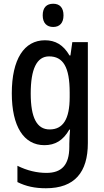

<svg xmlns="http://www.w3.org/2000/svg" viewBox="-20 -765 557 1025"><path d="M264 -745C229 -745 208 -725 208 -683C208 -642 230 -621 264 -621C298 -621 319 -642 319 -683C319 -724 299 -745 264 -745ZM220 -550C109 -550 43 -449 43 -267C43 -90 107 10 217 10C274 10 317 -15 350 -73H354C352 -49 350 -18 350 4V19C350 117 308 158 228 158C178 158 125 146 73 120V207C119 230 167 240 225 240C379 240 449 154 449 -1V-540H366L356 -469H351C318 -526 275 -550 220 -550ZM242 -464C317 -464 352 -407 352 -271V-247C352 -128 316 -74 245 -74C177 -74 144 -136 144 -266C144 -396 176 -464 242 -464Z"/></svg>

Font: Noto Sans Kannada Condensed Medium
Style: Regular
Weight: 500
Width: 3
Designer: Jelle Bosma - Monotype Design Team
Foundry: Monotype Imaging Inc.
Version: Version 2.005